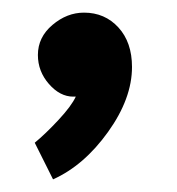

<svg xmlns="http://www.w3.org/2000/svg" viewBox="-20 -157 281 304"><path d="M100 -4H96Q75 -4 57.5 -24Q40 -44 40 -70Q40 -98 63 -117.5Q86 -137 113 -137Q146 -137 167.5 -113.5Q189 -90 189 -51Q189 -1 151 52Q113 105 64 127L35 69Q52 55 72.5 33Q93 11 100 -4Z"/></svg>

Font: Teachers SemiBold
Style: Regular
Weight: 600
Designer: Alfredo Marco Pradil & Chank Diesel
Version: Version 0.009